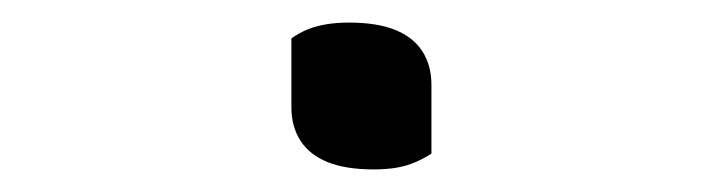

<svg xmlns="http://www.w3.org/2000/svg" viewBox="-20 -386 640 170"><path d="M362 -250Q356 -246 348 -242.5Q340 -239 331 -237.5Q322 -236 311 -236Q286 -236 270 -242.5Q254 -249 246 -261.5Q238 -274 238 -291V-352Q245 -357 252.5 -360Q260 -363 269 -364.5Q278 -366 289 -366Q314 -366 330 -359.5Q346 -353 354 -340.5Q362 -328 362 -311Z"/></svg>

Font: Recursive Monospace Casual Light
Style: Regular
Weight: 300
Version: Version 1.047